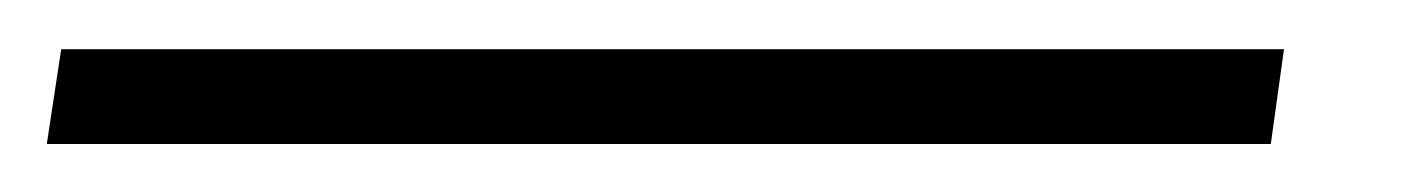

<svg xmlns="http://www.w3.org/2000/svg" viewBox="-74 24 594 80"><path d="M461 44.5 455.5 84H-54.5L-48.5 44.5Z"/></svg>

Font: Merriweather 72pt
Style: Italic
Weight: 400
Italic angle: -7.8°
Version: Version 2.101